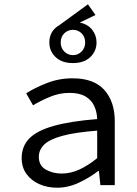

<svg xmlns="http://www.w3.org/2000/svg" viewBox="-20 -863 640 895"><path d="M320 -569Q268 -569 239 -597Q210 -625 210 -665Q210 -719 257 -746L390 -843L425 -793L352 -758Q389 -750 409.5 -724.5Q430 -699 430 -665Q430 -625 401 -597Q372 -569 320 -569ZM246 12Q201 12 163.5 -4.5Q126 -21 103.5 -52Q81 -83 81 -126Q81 -181 116.5 -217.5Q152 -254 230 -276Q308 -298 433 -308Q432 -341 419.5 -368.5Q407 -396 379 -413Q351 -430 304 -430Q257 -430 212.5 -411.5Q168 -393 134 -372L102 -428Q139 -452 196.5 -475Q254 -498 318 -498Q418 -498 466.5 -443.5Q515 -389 515 -298V0H448L441 -66H438Q398 -35 348 -11.5Q298 12 246 12ZM268 -54Q309 -54 350.5 -73Q392 -92 433 -126V-254Q329 -246 269.5 -229.5Q210 -213 185.5 -188.5Q161 -164 161 -132Q161 -91 193.5 -72.5Q226 -54 268 -54ZM320 -606Q344 -606 360.5 -623Q377 -640 377 -665Q377 -691 360.5 -707.5Q344 -724 320 -724Q296 -724 279.5 -707.5Q263 -691 263 -665Q263 -640 279.5 -623Q296 -606 320 -606Z"/></svg>

Font: SauceCodePro NFM
Style: Regular
Weight: 400
Monospace: yes
Designer: Paul D. Hunt, Teo Tuominen
Foundry: Adobe
Version: Version 2.042;hotconv 1.1.0;makeotfexe 2.6.0;Nerd Fonts 3.3.